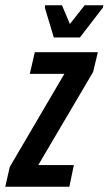

<svg xmlns="http://www.w3.org/2000/svg" viewBox="-46 -708 412 728"><path d="M-26 0 -9 -75 198 -428H67L86 -510H325L307 -435L99 -82H234L217 0ZM158 -566 124 -679 125 -688H189L219 -617L275 -688H346L344 -679L257 -566Z"/></svg>

Font: Saira UltraCondensed
Style: Bold Italic
Weight: 700
Width: 1
Italic angle: -12°
Designer: Hector Gatti with collaboration of the Omnibus-Type team
Foundry: Omnibus-Type
Version: Version 1.101